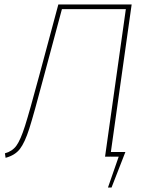

<svg xmlns="http://www.w3.org/2000/svg" viewBox="-20 -701 669 859"><path d="M476 -21H541L479 138H463L511 0H474L473 -2V0H450L543 -660H257L177 -362Q131 -188 111 -125.5Q91 -63 69 -34.5Q47 -6 5 5L2 -15Q35 -24 53.5 -49.5Q72 -75 92 -138Q112 -201 155 -361L241 -681H569Z"/></svg>

Font: Fira Sans Thin
Style: Italic
Weight: 250
Italic angle: -8°
Designer: Carrois Corporate & Edenspiekermann AG
Foundry: Carrois Corporate GbR & Edenspiekermann AG
Version: Version 4.203